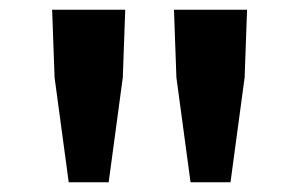

<svg xmlns="http://www.w3.org/2000/svg" viewBox="-20 -800 615 394"><path d="M121 -426H203L232 -641L237 -780H87L92 -641ZM371 -426H453L482 -641L487 -780H337L342 -641Z"/></svg>

Font: Source Han Sans JP
Style: Bold
Weight: 700
Designer: Ryoko NISHIZUKA 西塚涼子 (kana, bopomofo & ideographs); Paul D. Hunt (Latin, Greek & Cyrillic); Sandoll Communications 산돌커뮤니
Foundry: Adobe
Version: Version 2.002;hotconv 1.0.116;makeotfexe 2.5.65601